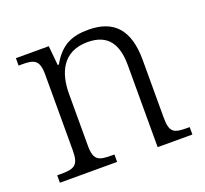

<svg xmlns="http://www.w3.org/2000/svg" viewBox="-100 -661 831 779"><g transform="rotate(-20 316.0 -272.0)"><path d="M33 0H280V-32H270C213 -32 191 -38 191 -102V-326C191 -414 224 -498 333 -498C423 -498 455 -442 455 -354V0H605V-32H595C537 -32 519 -39 519 -105V-353C519 -485 462 -544 353 -544C284 -544 234 -525 193 -452H188L180 -536H38V-504H53C104 -504 127 -497 127 -433V-105C127 -39 105 -32 47 -32H33Z"/></g></svg>

Font: Noto Serif Lao Light
Style: Regular
Weight: 300
Designer: Monotype Design Team
Foundry: Monotype Imaging Inc.
Version: Version 2.003